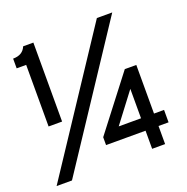

<svg xmlns="http://www.w3.org/2000/svg" viewBox="-129 -832 938 964"><g transform="rotate(-20 340.0 -350.0)"><path d="M11.7 11.7Q131.8 -168.9 490.2 -711.9Q510.7 -711.9 572.3 -711.9Q452.1 -531.2 93.8 11.7Q73.2 11.7 11.7 11.7ZM76.2 -283.2Q76.2 -365.2 76.2 -612.3Q63.5 -612.3 25.4 -612.3Q25.4 -625 25.4 -664.1Q77.1 -664.1 93.8 -705.1Q112.3 -705.1 148.4 -705.1Q148.4 -599.6 148.4 -283.2Q129.9 -283.2 76.2 -283.2ZM526.4 0Q526.4 -24.4 526.4 -96.7Q473.6 -96.7 315.4 -96.7Q315.4 -107.4 315.4 -138.7Q370.1 -210 534.2 -422.9Q549.8 -422.9 595.7 -422.9Q595.7 -358.4 595.7 -163.1Q609.4 -163.1 649.4 -163.1Q649.4 -146.5 649.4 -96.7Q635.7 -96.7 595.7 -96.7Q595.7 -72.3 595.7 0Q578.1 0 526.4 0ZM526.4 -163.1Q526.4 -202.1 526.4 -320.3Q496.1 -280.3 407.2 -163.1Q436.5 -163.1 526.4 -163.1Z"/></g></svg>

Font: Overpass
Style: Regular
Weight: 400
Designer: Delve Withrington, Thomas Jockin
Version: Version 3.000;DELV;Overpass; ttfautohint (v1.5)